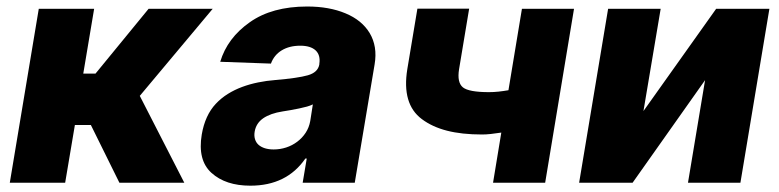

<svg xmlns="http://www.w3.org/2000/svg" viewBox="-20 -573 2442 602"><path d="M101.6 -545.5H275.2L241.1 -342.3H279.5L446 -545.5H647L418.3 -272.4L557.9 0H354.4L264.9 -181.1H214.8L184.3 0H10.7Z M612.6 -151.3Q622.9 -211.6 656.6 -247.5Q673.3 -265.3 694.2 -278.4Q715.2 -291.5 739.2 -300.4Q763.1 -309.3 789.4 -314.6Q815.7 -320 843.4 -322.1Q914.1 -328.1 945.3 -337Q976.6 -345.9 981.2 -370.7V-372.5Q985.4 -400.2 969.6 -415Q953.8 -429.7 921.5 -429.7Q887.1 -429.7 863.1 -415Q839.1 -400.2 829.5 -373.6L670.5 -379.3Q692.8 -453.8 763.1 -503.2Q832.7 -552.6 943.2 -552.6Q1012.1 -552.6 1063.2 -531.2Q1088.8 -520.6 1108 -505Q1127.1 -489.3 1139.2 -469.1Q1151.3 -448.9 1155.4 -424.2Q1159.4 -399.5 1154.5 -370.7L1092.3 0H929L941.8 -76H937.5Q878.9 9.2 764.9 9.2Q687.5 9.2 643.1 -30.9Q599.1 -70.7 612.6 -151.3ZM838.1 -104.4Q858.3 -104.4 877.3 -110.6Q896.3 -116.8 911.9 -128.6Q927.6 -140.3 938.4 -156.8Q949.2 -173.3 952.8 -193.9L960.9 -245.7Q953.1 -241.8 942.5 -238.8Q931.8 -235.8 918.3 -233Q904.5 -230.1 891.5 -227.8Q878.6 -225.5 866.5 -223.7Q827.8 -217.7 805.2 -202.1Q782.7 -186.4 778.4 -159.8Q776.3 -146.7 779.7 -136.2Q783 -125.7 790.8 -118.8Q798.7 -111.9 810.7 -108.1Q822.8 -104.4 838.1 -104.4Z M1257.1 -356.2 1288.7 -545.8H1451L1419.4 -356.2Q1412.6 -314.3 1431.5 -299Q1450.3 -284.1 1513.1 -284.1Q1528.1 -284.1 1543 -285.7Q1557.9 -287.3 1574.2 -290.1L1616.5 -545.5H1779.8L1689.3 0H1525.9L1551.8 -157.3Q1533.7 -154.5 1518.8 -152.9Q1503.9 -151.3 1491.5 -151.3Q1427.9 -151.3 1381.6 -163.2Q1335.2 -175.1 1302.6 -199.6Q1239.3 -246.8 1257.1 -356.2Z M1886.7 -545.5H2051.5L1997.5 -224.8L2225.5 -545.5H2392.4L2301.5 0H2137.1L2190.7 -321.7L1963.4 0H1795.8Z"/></svg>

Font: Inter P Extra Bold
Style: Italic
Weight: 800
Italic angle: 9.39999°
Designer: Rasmus Andersson
Foundry: rsms
Version: Version 3.018;git-588b23468